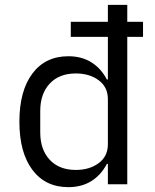

<svg xmlns="http://www.w3.org/2000/svg" viewBox="-20 -760 640 792"><path d="M425 -84H421Q396 -37 356 -12.5Q316 12 262 12Q167 12 113.5 -59.5Q60 -131 60 -258Q60 -385 113.5 -456.5Q167 -528 262 -528Q316 -528 356 -503.5Q396 -479 421 -432H425V-608H272V-670H425V-740H505V-670H570V-608H505V0H425ZM425 -165V-351Q425 -401 387 -429Q349 -457 293 -457Q224 -457 185 -415Q146 -373 146 -302V-214Q146 -143 185 -101Q224 -59 293 -59Q349 -59 387 -87Q425 -115 425 -165Z"/></svg>

Font: iA Writer Quattro V
Style: Regular
Weight: 400
Designer: Mike Abbink, Paul van der Laan, Pieter van Rosmalen, Oliver Reichenstein
Foundry: Information Architects Inc.
Version: Version 2.000